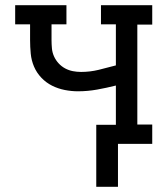

<svg xmlns="http://www.w3.org/2000/svg" viewBox="-20 -550 640 734"><path d="M348 164V-73H423V-223Q387 -214 351 -207.5Q315 -201 278 -201Q253 -201 227.5 -206Q202 -211 179 -222.5Q156 -234 138 -253Q120 -272 110 -295.5Q100 -319 97.5 -345Q95 -371 95 -397V-457H38V-530H234V-457H177V-397Q177 -381 178.5 -365Q180 -349 186.5 -334.5Q193 -320 204 -308Q215 -296 229 -288.5Q243 -281 258.5 -278Q274 -275 290 -275Q324 -275 357 -283Q390 -291 423 -300V-457H366V-530H562V-456H505V-74H562V0H431V164Z"/></svg>

Font: Iosevka Slab Extended
Style: Regular
Weight: 400
Width: 7
Monospace: yes
Designer: Belleve Invis
Foundry: Belleve Invis
Version: Version 11.1.1; ttfautohint (v1.8.3)